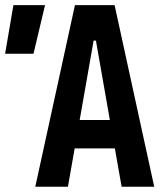

<svg xmlns="http://www.w3.org/2000/svg" viewBox="-20 -713 626 733"><path d="M114.7 0 266.1 -693.4H417.5L568.8 0H444.3L418.5 -146.5H265.1L239.3 0ZM-0.5 -507.8 31.2 -693.4H151.9L107.9 -507.8ZM284.2 -254.9H399.4L346.2 -558.1H337.4Z"/></svg>

Font: Cascadia Mono NF SemiBold
Style: Regular
Weight: 600
Monospace: yes
Designer: Aaron Bell
Foundry: Saja Typeworks
Version: Version 2404.023; ttfautohint (v1.8.4)